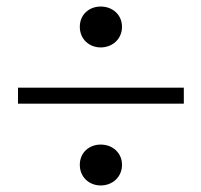

<svg xmlns="http://www.w3.org/2000/svg" viewBox="-20 -653 616 587"><path d="M288 -86C324 -86 353 -112 353 -149C353 -186 324 -211 288 -211C252 -211 224 -186 224 -149C224 -112 252 -86 288 -86ZM288 -508C324 -508 353 -534 353 -571C353 -608 324 -633 288 -633C252 -633 224 -608 224 -571C224 -534 252 -508 288 -508ZM542 -336V-385H35V-336Z"/></svg>

Font: Source Han Serif AKR9
Style: Regular
Weight: 400
Designer: Ryoko NISHIZUKA 西塚涼子 (kana & ideographs); Frank Grießhammer (Latin, Greek & Cyrillic); Sandoll Communications 산돌커뮤니케이션, 
Foundry: Adobe Systems Incorporated
Version: Version 1.005;hotconv 1.0.107;makeotfexe 2.5.65593